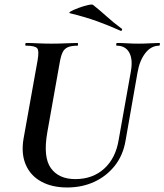

<svg xmlns="http://www.w3.org/2000/svg" viewBox="-20 -815 727 849"><path d="M559 -501Q568 -554 551 -583.5Q534 -613 496 -613Q493 -613 494 -619Q495 -625 496 -625Q519 -625 542.5 -623.5Q566 -622 594 -622Q619 -622 642.5 -623.5Q666 -625 684 -625Q688 -625 687 -619Q686 -613 684 -613Q648 -613 622.5 -580Q597 -547 588 -494L535 -192Q524 -128 487.5 -82Q451 -36 397 -11Q343 14 277 14Q210 14 162.5 -12Q115 -38 94 -86.5Q73 -135 84 -201L146 -547Q154 -591 144 -602Q134 -613 95 -613Q91 -613 92 -619Q93 -625 94 -625Q118 -625 147 -623.5Q176 -622 207 -622Q242 -622 271.5 -623.5Q301 -625 323 -625Q325 -625 325 -619Q325 -613 323 -613Q295 -613 279.5 -606Q264 -599 256.5 -583Q249 -567 244 -538L189 -229Q170 -120 205 -71.5Q240 -23 313 -23Q390 -23 441 -69.5Q492 -116 505 -198ZM513 -679Q462 -702 409.5 -721Q357 -740 291 -756Q281 -758 293.5 -765Q306 -772 327.5 -780Q349 -788 368.5 -792.5Q388 -797 392 -793Q422 -769 452 -742Q482 -715 517 -689Q521 -688 519.5 -682.5Q518 -677 513 -679Z"/></svg>

Font: Cormorant Light
Style: Bold Italic
Weight: 700
Italic angle: -10°
Version: Version 4.000